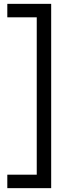

<svg xmlns="http://www.w3.org/2000/svg" viewBox="-20 -810 358 998"><path d="M18 168V98H171V-720H18V-790H246V168Z"/></svg>

Font: CBA Beacon Sans
Style: Regular
Weight: 400
Designer: Wei Huang
Foundry: Wei Huang
Version: Version 1.002